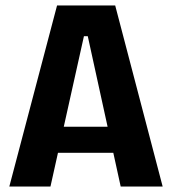

<svg xmlns="http://www.w3.org/2000/svg" viewBox="-20 -680 627 700"><path d="M14 0 188 -660H400L573 0H420L300 -548H286L164 0ZM131 -123V-218H470V-123Z"/></svg>

Font: Bricolage Grotesque 24pt SemiCondensed
Style: Bold
Weight: 700
Width: 4
Designer: Mathieu Triay
Foundry: Atelier Triay
Version: Version 1.001;gftools[0.9.33.dev8+g029e19f]